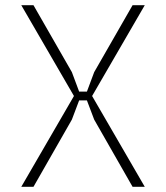

<svg xmlns="http://www.w3.org/2000/svg" viewBox="-20 -720 640 740"><path d="M265 -350 62 -700H109L257 -442L285 -367H315L343 -442L491 -700H538L335 -350L538 0H491L343 -259L315 -333H285L257 -259L109 0H62Z"/></svg>

Font: Fliege Mono Thin
Style: Regular
Weight: 100
Version: Version 0.020;Glyphs 3.3 (3306)